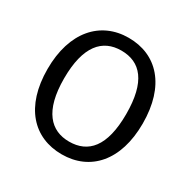

<svg xmlns="http://www.w3.org/2000/svg" viewBox="-159 -854 1010 1018"><g transform="rotate(30 346.0 -344.5)"><path d="M346 -623C464 -623 536 -542 536 -344C536 -144 462 -66 346 -66C234 -66 156 -144 156 -343C156 -542 231 -623 346 -623ZM346 -701C174 -701 55 -570 55 -343C55 -112 174 12 346 12C519 12 637 -116 637 -344C637 -576 519 -701 346 -701Z"/></g></svg>

Font: Fira Math
Style: Regular
Weight: 400
Designer: Xiangdong Zeng
Foundry: Xiangdong Zeng
Version: Version 0.3.4